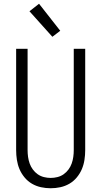

<svg xmlns="http://www.w3.org/2000/svg" viewBox="-20 -995 540 1023"><path d="M250 8Q224 8 198.5 2.5Q173 -3 150.5 -16Q128 -29 111 -49.5Q94 -70 84 -93.5Q74 -117 70 -143Q66 -169 66 -195V-735H127V-195Q127 -177 129.5 -159Q132 -141 138 -124Q144 -107 155 -92Q166 -77 181 -66.5Q196 -56 214 -51.5Q232 -47 250 -47Q268 -47 286 -51.5Q304 -56 319 -66.5Q334 -77 345 -92Q356 -107 362 -124Q368 -141 370.5 -159Q373 -177 373 -195V-735H434V-195Q434 -169 430 -143Q426 -117 416 -93.5Q406 -70 389 -49.5Q372 -29 349.5 -16Q327 -3 301.5 2.5Q276 8 250 8ZM259 -799 137 -935 188 -975 301 -831Z"/></svg>

Font: Iosevka Curly Light
Style: Regular
Weight: 300
Monospace: yes
Designer: Belleve Invis
Foundry: Belleve Invis
Version: Version 22.1.2; ttfautohint (v1.8.4)